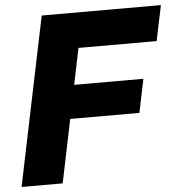

<svg xmlns="http://www.w3.org/2000/svg" viewBox="-52 -779 779 828"><g transform="rotate(-5 337.5 -364.5)"><path d="M8 0 159 -729H675L643 -576H265L313 -616L186 0ZM186 -274 217 -419H572L542 -274Z"/></g></svg>

Font: Mona Sans ExtraLight ExtraBold
Style: Italic
Weight: 800
Italic angle: -11.6951°
Version: Version 2.000